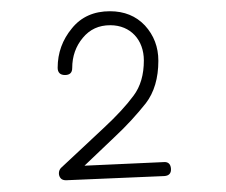

<svg xmlns="http://www.w3.org/2000/svg" viewBox="-20 -753 395 335"><path d="M93.3 -622.1C101.6 -622.1 106 -626 106 -634.3C106 -654.8 112.3 -672.4 124.5 -687C136.7 -701.7 152.3 -709 172.4 -709C208 -709 231 -683.1 231 -647.5C231 -622.6 225.1 -602.1 212.9 -585.9C200.7 -569.3 183.6 -550.8 161.6 -530.3L86.4 -460C82 -455.6 81.1 -446.8 86.4 -441.4C88.4 -439.5 91.3 -438.5 95.2 -438.5L266.6 -445.8C274.9 -446.3 278.8 -450.7 278.3 -458.5C277.8 -466.8 273.4 -470.7 266.1 -470.2L127.4 -463.9L179.7 -513.7C201.2 -533.7 219.2 -553.7 234.4 -572.8C249 -591.8 256.3 -616.7 256.3 -647C256.3 -670.9 248.5 -691.4 232.9 -708.5C217.3 -725.1 196.8 -733.4 171.9 -733.4C144 -733.4 121.6 -723.6 105.5 -703.6C88.9 -683.6 80.6 -660.6 80.6 -634.8C80.6 -626.5 85 -622.1 93.3 -622.1Z"/></svg>

Font: Mikhak ExtraLight
Style: Regular
Weight: 200
Designer: Amin Abedi
Version: Version 3.2